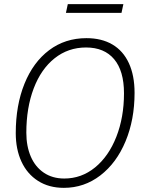

<svg xmlns="http://www.w3.org/2000/svg" viewBox="-20 -894 690 926"><path d="M56 -252Q56 -386 98 -490Q140 -594 217 -652Q294 -710 397 -710Q470 -710 522 -679.5Q574 -649 601.5 -589.5Q629 -530 629 -446Q629 -317 585.5 -212.5Q542 -108 464 -48Q386 12 288 12Q216 12 163.5 -21.5Q111 -55 83.5 -114.5Q56 -174 56 -252ZM290 -33Q373 -33 438.5 -86.5Q504 -140 541 -234Q578 -328 578 -444Q578 -552 530.5 -608.5Q483 -665 395 -665Q309 -665 243.5 -613Q178 -561 142.5 -467.5Q107 -374 107 -254Q107 -189 128.5 -139Q150 -89 191.5 -61Q233 -33 290 -33ZM307 -874H575L566 -832H298Z"/></svg>

Font: Azeret Mono Thin
Style: Italic
Weight: 100
Italic angle: -12°
Designer: Martin Vácha
Foundry: Displaay
Version: Version 1.000; Glyphs 3.0.3, build 3074